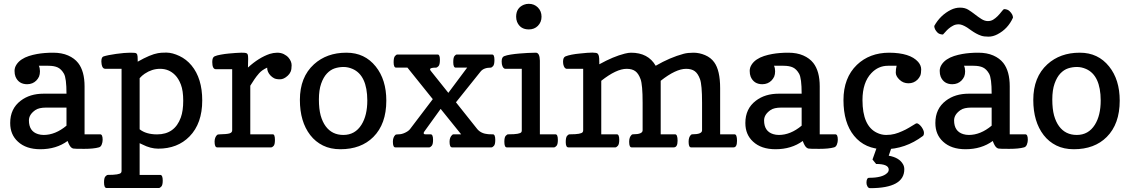

<svg xmlns="http://www.w3.org/2000/svg" viewBox="-20 -776 5956 1011"><path d="M184.6 -429.7Q190.4 -417 190.4 -400.9Q190.4 -384.8 185.5 -372.6Q179.7 -360.4 170.9 -351.6Q152.3 -333 123.5 -332.5Q78.1 -332.5 61.5 -372.6Q56.6 -384.8 56.6 -402.8Q56.6 -420.4 66.9 -436Q77.1 -451.7 94 -462.9Q110.8 -474.1 132.1 -481Q153.3 -487.8 175.3 -491.7Q213.9 -498.5 259.8 -498.5Q305.2 -498.5 338.6 -483.9Q372.1 -469.2 391.6 -444.3Q425.3 -400.9 425.3 -321.3V-68.8H507.3Q520.5 -68.8 520.5 -40Q520.5 -27.3 515.6 -14.9Q510.7 -2.4 500.5 0Q473.1 7.8 422.4 7.8Q371.1 7.8 365.2 6.1Q359.4 4.4 354.5 0Q345.2 -8.3 335.9 -33.7Q276.4 9.8 192.4 9.8Q117.2 9.8 74.2 -30.3Q33.7 -67.4 33.7 -127.4V-128.9Q33.7 -203.6 88.9 -245.6Q137.2 -282.7 209.5 -282.7H330.1Q330.1 -364.3 316.7 -387.9Q303.2 -411.6 284.4 -420.7Q265.6 -429.7 234.4 -429.7ZM210 -65.4Q271.5 -65.4 330.1 -114.3V-209.5H223.6Q184.6 -209.5 166 -196.3Q132.3 -172.9 132.3 -142.1Q132.3 -84.5 180.2 -69.8Q194.3 -65.4 210 -65.4Z M541 213.9Q527.8 213.9 527.8 184.1Q527.8 160.6 535.2 152.8Q542.5 145 547.9 145Q608.9 145 617.2 133.8Q620.1 129.9 620.1 124V-413.6H533.7Q519 -414.1 515.1 -437.5Q514.2 -444.3 513.7 -452.1Q513.7 -475.1 524.9 -478.8Q536.1 -482.4 553 -485.8Q569.8 -489.3 591.3 -492.2Q637.2 -498.5 664.6 -498.5Q691.4 -498.5 695.8 -496.1Q700.7 -494.1 702.6 -488.3Q705.1 -482.4 705.1 -459.5V-451.2Q772 -489.3 812 -496.1Q826.7 -499 853.5 -499H857.9Q888.2 -498.5 924.8 -481.2Q961.4 -463.9 988.3 -431.6Q1044.9 -363.3 1044.9 -247.1Q1044.9 -126 978 -57.6Q915 6.8 813 6.8Q772.9 6.8 730 -15.1Q720.2 -20 715.3 -22V145H823.7Q836.9 145 836.9 174.8Q836.9 198.2 829.6 206.1Q822.3 213.9 816.9 213.9ZM715.3 -95.2Q749 -68.4 807.1 -68.4Q899.9 -68.4 932.1 -157.2Q944.8 -192.4 944.8 -245.6Q944.8 -298.3 932.6 -330.3Q920.4 -362.3 901.9 -380.9Q869.6 -413.6 823.7 -413.6H822.3Q780.3 -413.6 741.7 -387.7Q727.1 -377.9 715.3 -364.3Z M1286.6 -462.4 1286.1 -442.9Q1286.1 -437 1285.9 -431.2Q1285.6 -425.3 1285.6 -420.4Q1342.8 -472.7 1400.4 -492.2Q1418.9 -498 1439 -498.5H1439.9Q1459 -498.5 1474.1 -491.2Q1489.7 -483.4 1499 -472.7Q1515.6 -453.1 1515.6 -432.1Q1515.6 -410.6 1510.3 -398.4Q1504.9 -386.2 1495.1 -377.4Q1474.6 -358.4 1454.6 -358.4Q1434.1 -358.4 1423.3 -364Q1412.6 -369.6 1404.3 -378.4Q1386.7 -397 1386.7 -419.9Q1358.4 -406.7 1343.8 -389.6Q1329.1 -372.6 1319.3 -357.9L1297.9 -324.7V-68.8H1416.5Q1427.7 -68.8 1427.7 -39.1Q1427.7 -15.1 1420.7 -7.6Q1413.6 0 1407.7 0H1123.5Q1109.9 0 1109.9 -30.8Q1110.4 -53.2 1123 -65.4Q1127 -68.8 1140.1 -68.8Q1153.3 -68.8 1167.2 -70.1Q1181.2 -71.3 1189 -73.7Q1202.6 -78.1 1202.6 -89.8V-411.6H1116.7Q1097.7 -411.6 1097.7 -449.7Q1097.7 -474.1 1110.1 -479.5Q1122.6 -484.9 1142.6 -488.3Q1163.1 -492.2 1184.6 -494.1Q1225.6 -498 1249.5 -498.5H1253.4Q1273.4 -498.5 1277.3 -496.1Q1282.2 -494.1 1284.2 -489.3Q1286.6 -484.4 1286.6 -468.3Z M1772.5 9.8Q1720.2 9.8 1680.7 -9.8Q1641.1 -29.3 1613.8 -64.5Q1559.1 -135.3 1559.1 -250Q1559.1 -370.1 1633.3 -437.5Q1700.7 -498.5 1803.2 -498.5H1804.7Q1900.4 -498.5 1958.5 -425.8Q2014.2 -356.4 2014.2 -246.1Q2014.2 -123 1945.8 -54.7Q1881.3 9.8 1772.5 9.8ZM1659.2 -252.4Q1659.2 -202.6 1668.5 -168Q1678.2 -133.8 1694.8 -111.3Q1728.5 -65.4 1788.1 -65.4Q1849.6 -65.4 1883.3 -119.1Q1914.1 -168 1914.1 -247.1Q1913.6 -379.4 1836.4 -413.1Q1813 -423.3 1789.1 -423.3Q1764.6 -423.3 1742.4 -416Q1720.2 -408.7 1701.7 -389.2Q1683.1 -369.6 1671.1 -335.7Q1659.2 -301.8 1659.2 -252.4Z M2575.2 -68.8Q2587.9 -68.8 2587.9 -39.1Q2587.9 -15.6 2580.6 -7.8Q2573.2 0 2567.9 0H2360.4Q2347.2 0 2347.2 -29.8Q2347.2 -52.7 2360.8 -65.4Q2364.7 -68.8 2367.7 -68.8H2408.2L2300.3 -202.6L2214.4 -83.5Q2210.9 -78.6 2210.9 -75.2Q2210.9 -68.8 2219.7 -68.8H2247.6Q2260.3 -68.8 2260.3 -39.6Q2260.3 -15.6 2252.9 -7.8Q2245.6 0 2240.2 0H2061.5Q2048.8 0 2048.8 -29.8Q2048.8 -52.7 2061.5 -65.4Q2064.9 -68.8 2080.1 -68.8Q2095.2 -68.8 2112.8 -77.1Q2130.4 -85.4 2138.7 -95.7L2258.8 -253.9L2125.5 -419.9H2065.9Q2052.7 -419.9 2052.7 -448.2Q2052.7 -472.7 2059.8 -480.7Q2066.9 -488.8 2071.8 -488.8H2285.2Q2296.4 -488.8 2296.4 -460.9Q2296.4 -435.1 2288.8 -427.5Q2281.2 -419.9 2275.9 -419.9Q2244.6 -419.9 2244.6 -411.1Q2244.6 -407.7 2248 -403.3L2340.8 -287.1L2439.9 -419.9H2379.4Q2366.7 -419.9 2366.7 -448.7Q2366.7 -473.6 2373.3 -481.2Q2379.9 -488.8 2384.3 -488.8H2571.8Q2583.5 -488.8 2583.5 -460.4Q2583.5 -435.5 2576.2 -427.7Q2568.8 -419.9 2564 -419.9Q2526.9 -419.9 2510.3 -398.9L2380.9 -237.3L2493.2 -96.2Q2513.2 -72.3 2551.3 -69.3Q2559.1 -68.8 2567.4 -68.8Z M2764.6 -621.1Q2719.2 -621.1 2702.6 -661.1Q2697.8 -673.3 2697.8 -688Q2697.8 -734.4 2738.3 -751Q2750.5 -755.9 2764.6 -755.9Q2793 -755.9 2812.3 -736.6Q2831.5 -717.3 2831.5 -688Q2831.5 -659.2 2812 -639.6Q2793.5 -621.1 2764.6 -621.1ZM2648.4 0Q2635.7 0 2635.7 -29.8Q2635.7 -53.2 2643.1 -61Q2650.4 -68.8 2655.8 -68.8H2660.6Q2717.8 -68.8 2725.1 -80.1Q2727.5 -83.5 2727.5 -88.4V-413.6H2641.6Q2627.4 -414.1 2622.6 -438.5Q2621.6 -445.3 2621.6 -452.6Q2621.6 -475.1 2634.8 -480.2Q2647.9 -485.4 2669.4 -488.8Q2690.9 -492.2 2714.4 -494.1Q2759.3 -498 2800.8 -498.5H2801.3Q2821.8 -498.5 2822.8 -457V-68.8H2904.8Q2917.5 -68.8 2917.5 -39.1Q2917.5 -15.6 2910.2 -7.8Q2902.8 0 2897.5 0Z M3847.7 -68.8Q3860.8 -68.8 3860.8 -34.7Q3860.8 0 3842.8 0H3618.7Q3606 0 3606 -29.8Q3606 -53.7 3617.7 -65.4Q3621.1 -68.8 3625 -68.8H3626Q3676.8 -68.8 3676.8 -89.8V-234.9Q3676.8 -329.6 3666 -359.1Q3655.3 -388.7 3638.4 -401.1Q3621.6 -413.6 3592.8 -413.6Q3538.6 -413.6 3459 -350.6V-68.8H3534.7Q3547.9 -68.8 3547.9 -34.7Q3547.9 0 3527.8 0H3305.7Q3293 0 3293 -28.8V-30.8Q3293 -53.2 3305.2 -65.4Q3308.6 -68.8 3312 -68.8H3313Q3363.8 -68.8 3363.8 -89.8V-234.9Q3363.8 -329.6 3353 -359.1Q3342.3 -388.7 3325.4 -401.1Q3308.6 -413.6 3279.8 -413.6Q3225.6 -413.6 3146 -350.6V-68.8H3228Q3240.7 -68.8 3240.7 -40Q3240.7 -16.1 3233.2 -8.1Q3225.6 0 3220.7 0H2972.7Q2959 0 2959 -27.8Q2959 -53.2 2966.3 -61Q2973.6 -68.8 2979 -68.8H2983.9Q3040 -68.8 3047.9 -80.1Q3050.8 -84 3050.8 -89.8V-413.6H2964.8Q2950.7 -414.1 2945.8 -438.5Q2944.8 -445.3 2944.8 -451.2Q2944.8 -474.1 2957.8 -479.2Q2970.7 -484.4 2990.7 -488.3Q3010.7 -492.2 3032.7 -494.1Q3076.7 -499 3098.6 -499H3100.6Q3122.1 -498.5 3126.5 -494.1Q3131.3 -489.3 3133.3 -481.4Q3135.7 -473.1 3135.7 -446.8V-437.5Q3209.5 -478.5 3270 -493.7Q3289.6 -498.5 3302.7 -498.5Q3393.1 -498.5 3432.6 -429.7Q3508.3 -473.6 3579.6 -492.7Q3601.1 -498.5 3631.8 -498.5Q3662.6 -498.5 3692.9 -485.6Q3723.1 -472.7 3740.7 -448.2Q3772 -405.3 3772 -311.5V-68.8Z M4055.7 -429.7Q4061.5 -417 4061.5 -400.9Q4061.5 -384.8 4056.6 -372.6Q4050.8 -360.4 4042 -351.6Q4023.4 -333 3994.6 -332.5Q3949.2 -332.5 3932.6 -372.6Q3927.7 -384.8 3927.7 -402.8Q3927.7 -420.4 3938 -436Q3948.2 -451.7 3965.1 -462.9Q3981.9 -474.1 4003.2 -481Q4024.4 -487.8 4046.4 -491.7Q4085 -498.5 4130.9 -498.5Q4176.3 -498.5 4209.7 -483.9Q4243.2 -469.2 4262.7 -444.3Q4296.4 -400.9 4296.4 -321.3V-68.8H4378.4Q4391.6 -68.8 4391.6 -40Q4391.6 -27.3 4386.7 -14.9Q4381.8 -2.4 4371.6 0Q4344.2 7.8 4293.5 7.8Q4242.2 7.8 4236.3 6.1Q4230.5 4.4 4225.6 0Q4216.3 -8.3 4207 -33.7Q4147.5 9.8 4063.5 9.8Q3988.3 9.8 3945.3 -30.3Q3904.8 -67.4 3904.8 -127.4V-128.9Q3904.8 -203.6 3960 -245.6Q4008.3 -282.7 4080.6 -282.7H4201.2Q4201.2 -364.3 4187.7 -387.9Q4174.3 -411.6 4155.5 -420.7Q4136.7 -429.7 4105.5 -429.7ZM4081.1 -65.4Q4142.6 -65.4 4201.2 -114.3V-209.5H4094.7Q4055.7 -209.5 4037.1 -196.3Q4003.4 -172.9 4003.4 -142.1Q4003.4 -84.5 4051.3 -69.8Q4065.4 -65.4 4081.1 -65.4Z M4701.2 -429.7H4655.8Q4605 -429.7 4568.4 -391.1Q4521.5 -341.8 4521.5 -249Q4521.5 -113.3 4597.2 -77.1Q4621.1 -65.4 4646 -65.4Q4670.9 -65.4 4690.9 -70.8Q4710.9 -76.2 4730 -85Q4749.5 -93.3 4767.1 -104L4801.8 -125Q4803.7 -126.5 4808.6 -126.5Q4813 -126.5 4819.8 -120.8Q4826.7 -115.2 4832.5 -107.4Q4845.2 -88.9 4845.2 -76.7Q4845.2 -64.5 4839.8 -60.1Q4746.6 9.8 4636.7 9.8Q4534.7 9.8 4477.1 -61Q4421.4 -129.4 4421.4 -249Q4421.4 -366.2 4492.2 -434.6Q4558.6 -498 4661.6 -498.5Q4772 -498 4814.5 -450.2Q4830.6 -431.6 4830.6 -410.6Q4830.6 -389.6 4825.7 -377.4Q4819.8 -365.2 4811 -356.4Q4791.5 -337.4 4763.7 -337.4Q4735.8 -337.4 4716.3 -356.4Q4696.8 -375 4696.8 -393.6Q4696.8 -412.1 4701.2 -429.7ZM4659.7 117.2Q4659.7 87.4 4593.3 87.4L4574.2 64L4599.6 -7.3H4677.2L4659.7 43.9Q4715.3 53.7 4734.9 88.9Q4741.7 100.6 4741.7 115.2Q4741.7 214.8 4562 214.8Q4552.2 214.8 4547.4 205.1Q4542.5 196.3 4542.5 186.5Q4542.5 160.2 4556.6 160.2Q4625.5 160.2 4650.9 135.7Q4659.7 127.9 4659.7 117.2Z M5056.2 -429.7Q5062 -417 5062 -400.9Q5062 -384.8 5057.1 -372.6Q5051.3 -360.4 5042.5 -351.6Q5023.9 -333 4995.1 -332.5Q4949.7 -332.5 4933.1 -372.6Q4928.2 -384.8 4928.2 -402.8Q4928.2 -420.4 4938.5 -436Q4948.7 -451.7 4965.6 -462.9Q4982.4 -474.1 5003.7 -481Q5024.9 -487.8 5046.9 -491.7Q5085.4 -498.5 5131.3 -498.5Q5176.8 -498.5 5210.2 -483.9Q5243.7 -469.2 5263.2 -444.3Q5296.9 -400.9 5296.9 -321.3V-68.8H5378.9Q5392.1 -68.8 5392.1 -40Q5392.1 -27.3 5387.2 -14.9Q5382.3 -2.4 5372.1 0Q5344.7 7.8 5293.9 7.8Q5242.7 7.8 5236.8 6.1Q5231 4.4 5226.1 0Q5216.8 -8.3 5207.5 -33.7Q5147.9 9.8 5064 9.8Q4988.8 9.8 4945.8 -30.3Q4905.3 -67.4 4905.3 -127.4V-128.9Q4905.3 -203.6 4960.4 -245.6Q5008.8 -282.7 5081.1 -282.7H5201.7Q5201.7 -364.3 5188.2 -387.9Q5174.8 -411.6 5156 -420.7Q5137.2 -429.7 5106 -429.7ZM5081.5 -65.4Q5143.1 -65.4 5201.7 -114.3V-209.5H5095.2Q5056.2 -209.5 5037.6 -196.3Q5003.9 -172.9 5003.9 -142.1Q5003.9 -84.5 5051.8 -69.8Q5065.9 -65.4 5081.5 -65.4ZM4945.3 -594.2Q4926.3 -594.7 4916.5 -604.5Q4899.9 -621.1 4899.4 -639.2Q4931.2 -696.3 4986.8 -724.1Q5010.3 -735.8 5035.6 -735.8Q5060.5 -735.8 5078.4 -724.9Q5096.2 -713.9 5113.3 -700.4Q5130.4 -687 5147.7 -676Q5165 -665 5181.6 -665Q5197.8 -665 5210 -672.6Q5222.2 -680.2 5232.4 -690.4Q5242.7 -700.7 5251 -711.4Q5259.3 -722.2 5266.1 -728Q5284.7 -728 5295.4 -717.8Q5314 -700.2 5314 -683.1Q5287.6 -624 5231.9 -595.2Q5208.5 -583 5185.1 -583Q5161.1 -583 5146.7 -587.9Q5132.3 -592.8 5119.6 -599.9Q5106.9 -606.9 5095.2 -615.2Q5083.5 -624 5072.8 -630.9Q5046.4 -647.5 5029.3 -647.9H5027.8Q5011.2 -647.9 4999 -641.1Q4985.8 -634.3 4975.6 -625.5Q4965.3 -616.7 4957.8 -607.7Q4950.2 -598.6 4945.3 -594.2Z M5634.3 9.8Q5582 9.8 5542.5 -9.8Q5502.9 -29.3 5475.6 -64.5Q5420.9 -135.3 5420.9 -250Q5420.9 -370.1 5495.1 -437.5Q5562.5 -498.5 5665 -498.5H5666.5Q5762.2 -498.5 5820.3 -425.8Q5876 -356.4 5876 -246.1Q5876 -123 5807.6 -54.7Q5743.2 9.8 5634.3 9.8ZM5521 -252.4Q5521 -202.6 5530.3 -168Q5540 -133.8 5556.6 -111.3Q5590.3 -65.4 5649.9 -65.4Q5711.4 -65.4 5745.1 -119.1Q5775.9 -168 5775.9 -247.1Q5775.4 -379.4 5698.2 -413.1Q5674.8 -423.3 5650.9 -423.3Q5626.5 -423.3 5604.2 -416Q5582 -408.7 5563.5 -389.2Q5544.9 -369.6 5533 -335.7Q5521 -301.8 5521 -252.4Z"/></svg>

Font: Copse
Style: Regular
Weight: 400
Version: Version 1.000